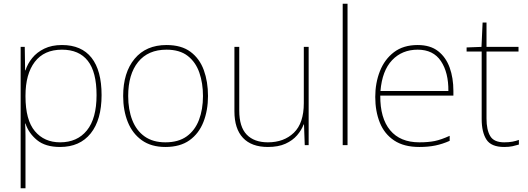

<svg xmlns="http://www.w3.org/2000/svg" viewBox="-20 -780 2837 1032"><path d="M313 -538Q418 -538 472 -469.5Q526 -401 526 -269Q526 -136 467.5 -63Q409 10 303 10Q224 10 179 -27Q134 -64 117 -116H115Q117 -82 117 -49.5Q117 -17 117 15V232H91V-528H113L115 -402H117Q128 -437 153 -468Q178 -499 218 -518.5Q258 -538 313 -538ZM313 -513Q217 -513 167 -447.5Q117 -382 117 -265V-262Q117 -135 167.5 -75Q218 -15 303 -15Q395 -15 447 -79Q499 -143 499 -269Q499 -393 452 -453Q405 -513 313 -513Z M1098 -264Q1098 -187 1073.5 -124.5Q1049 -62 998.5 -26Q948 10 869 10Q793 10 742.5 -26Q692 -62 667 -124Q642 -186 642 -264Q642 -390 703.5 -464Q765 -538 875 -538Q955 -538 1004 -501.5Q1053 -465 1075.5 -403Q1098 -341 1098 -264ZM669 -264Q669 -191 691 -134.5Q713 -78 757.5 -46.5Q802 -15 869 -15Q939 -15 983.5 -47Q1028 -79 1049.5 -135.5Q1071 -192 1071 -264Q1071 -333 1051.5 -389.5Q1032 -446 989 -479.5Q946 -513 875 -513Q776 -513 722.5 -447Q669 -381 669 -264Z M1639 -528V0H1618L1614 -111H1612Q1601 -81 1577 -53Q1553 -25 1514.5 -7.5Q1476 10 1420 10Q1332 10 1286 -39Q1240 -88 1240 -182V-528H1266V-186Q1266 -98 1306 -56.5Q1346 -15 1420 -15Q1506 -15 1559.5 -66.5Q1613 -118 1613 -226V-528Z M1848 0H1822V-760H1848Z M2225 -538Q2293 -538 2335 -505Q2377 -472 2397 -416.5Q2417 -361 2417 -291V-266H2024Q2023 -145 2077 -80Q2131 -15 2234 -15Q2282 -15 2316.5 -22Q2351 -29 2397 -50V-23Q2359 -6 2320.5 2Q2282 10 2234 10Q2151 10 2098.5 -25Q2046 -60 2021.5 -121Q1997 -182 1997 -259Q1997 -334 2022 -397.5Q2047 -461 2097.5 -499.5Q2148 -538 2225 -538ZM2225 -513Q2141 -513 2087.5 -456.5Q2034 -400 2025 -291H2390Q2391 -390 2350 -451.5Q2309 -513 2225 -513Z M2690 -15Q2715 -15 2734 -18.5Q2753 -22 2769 -28V-3Q2753 2 2734.5 6Q2716 10 2690 10Q2620 10 2594.5 -30Q2569 -70 2569 -140V-503H2488V-525L2568 -528L2574 -659H2595V-528H2767V-503H2595V-143Q2595 -82 2615 -48.5Q2635 -15 2690 -15Z"/></svg>

Font: Noto Sans Thaana Thin
Style: Regular
Weight: 100
Designer: David Williams
Foundry: Google Inc.
Version: Version 3.001; ttfautohint (v1.8.4.7-5d5b)